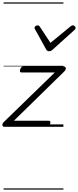

<svg xmlns="http://www.w3.org/2000/svg" viewBox="-30 -1050 646 1590"><path d="M8 0Q-10 0 -10 -14Q-10 -28 0 -38L424 -450H148Q139 -450 136 -456Q133 -462 137 -475Q141 -487 147.5 -493.5Q154 -500 163 -500H497Q508 -500 512 -493.5Q516 -487 514.5 -478Q513 -469 504 -460L85 -50H375Q384 -50 386.5 -44Q389 -38 385 -23Q382 -12 375.5 -6Q369 0 359 0ZM573 -840Q582 -840 589 -833.5Q596 -827 596 -819Q596 -813 593.5 -809.5Q591 -806 587 -802L406 -639Q398 -631 391 -628.5Q384 -626 376 -626Q369 -626 363 -629Q357 -632 352 -641L262 -804Q259 -808 257.5 -812Q256 -816 256 -820Q256 -829 265 -834.5Q274 -840 281 -840Q288 -840 291.5 -837.5Q295 -835 299 -830L388 -695L552 -830Q559 -835 563.5 -837.5Q568 -840 573 -840ZM0 510H495V520H0ZM0 -20H495V0H0ZM0 -505H495V-500H0ZM0 -1030H495V-1020H0Z"/></svg>

Font: Playwrite CO Guides
Style: Regular
Weight: 400
Designer: Veronika Burian, José Scaglione
Foundry: TypeTogether
Version: Version 1.003